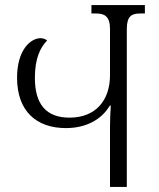

<svg xmlns="http://www.w3.org/2000/svg" viewBox="-20 -734 626 754"><path d="M339 -714V-681H358C389 -681 412 -671 412 -620V-439C412 -339 355 -272 253 -272C161 -272 117 -325 117 -428C117 -505 138 -547 165 -575C158 -581 149 -584 139 -584C101 -584 47 -539 47 -429C47 -297 123 -231 239 -231C316 -231 378 -263 411 -319H415C413 -288 412 -260 412 -236V0H478V-620C478 -671 497 -681 531 -681H549V-714Z"/></svg>

Font: Noto Serif Georgian SemiCondensed Light
Style: Regular
Weight: 300
Width: 4
Designer: Monotype Design Team, Akaki Razmadze
Foundry: Google LLC
Version: Version 2.003